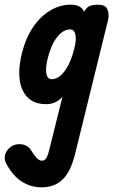

<svg xmlns="http://www.w3.org/2000/svg" viewBox="-51 -446 488 822"><path d="M146 0Q75 0 46.5 -58.5Q18 -117 43 -219Q59 -283 90.5 -329.5Q122 -376 164 -401Q206 -426 252 -426Q293 -426 307.5 -399.5Q322 -373 317 -325.5Q312 -278 295 -214Q278 -152 258.5 -103.5Q239 -55 212.5 -27.5Q186 0 146 0ZM171 -107Q200 -107 226 -142Q252 -177 267 -238Q277 -276 272 -298Q267 -320 249 -320Q219 -320 193 -286.5Q167 -253 153 -195Q143 -154 147.5 -130.5Q152 -107 171 -107ZM127 356Q81 356 42.5 331.5Q4 307 -24 255Q-34 236 -29.5 218Q-25 200 -11 187.5Q3 175 21 172Q44 169 59.5 177Q75 185 82 197Q93 216 105 229Q117 242 128 242Q142 242 149 228Q156 214 160 195L303 -380Q308 -398 321 -412Q334 -426 368 -426Q401 -426 409 -405.5Q417 -385 412 -362L270 215Q252 288 217.5 322Q183 356 127 356Z"/></svg>

Font: Edu TAS Beginner
Style: Bold
Weight: 700
Version: Version 1.003